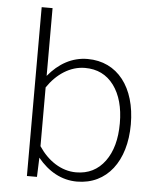

<svg xmlns="http://www.w3.org/2000/svg" viewBox="-51 -732 637 780"><g transform="rotate(5 267.5 -341.5)"><path d="M131.3 -78.6C174.3 -25.9 228.5 4.9 291.5 4.9C413.6 4.9 489.7 -95.2 489.7 -245.6C489.7 -396.5 414.1 -495.1 292 -495.1C229 -495.1 174.8 -464.4 131.8 -412.1V-688.5H87.4V0H128.4ZM284.7 -458C334.5 -458 373.5 -439 402.3 -400.4C430.7 -361.8 444.8 -310.5 444.8 -246.1C444.8 -181.2 430.7 -129.4 402.3 -90.8C373.5 -51.8 334.5 -32.2 284.7 -32.2C224.1 -32.2 169.4 -68.8 131.8 -125.5V-365.2C168.9 -420.4 223.6 -458 284.7 -458Z"/></g></svg>

Font: Estedad ExtraLight
Style: Regular
Weight: 200
Designer: Amin Abedi
Version: Version 7.3